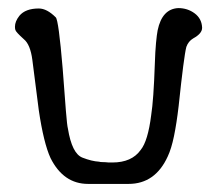

<svg xmlns="http://www.w3.org/2000/svg" viewBox="-20 -458 533 475"><path d="M198 -3Q137 -3 105 -67Q88 -104 76 -185L60 -310Q55 -348 39 -361Q19 -379 18 -384Q17 -387 17 -392Q17 -405 28 -419Q43 -437 76 -437Q96 -437 118 -415Q125 -408 135 -289Q140 -221 143 -184Q146 -147 148 -140Q158 -78 184 -68Q207 -59 225 -58Q228 -57 233 -57Q240 -57 249 -56Q253 -56 258 -56Q306 -56 328 -87Q346 -109 354 -173Q360 -211 363 -299Q364 -331 366 -352Q368 -373 370 -383Q381 -436 421 -438Q444 -438 461.5 -425Q479 -412 480 -390Q480 -389 480 -389Q480 -375 458 -363Q446 -356 441 -342Q435 -319 422 -196Q417 -153 410.5 -121.5Q404 -90 395 -71Q364 -3 298 -3Z"/></svg>

Font: New Athena Unicode
Style: Regular
Weight: 400
Designer: J. Rusten 1997; rev. by R. Hancock 2001, 2002, rev. by D. Mastronarde 2002-2021
Foundry: GreekKeys New Athena Unicode
Version: Version 5.008